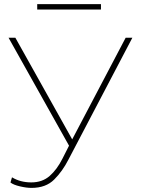

<svg xmlns="http://www.w3.org/2000/svg" viewBox="-20 -892 698 922"><path d="M131.3 10.3Q106.9 10.3 75.7 2.9Q44.4 -4.4 30.3 -15.6L37.6 -40.5Q77.6 -16.1 130.4 -16.1Q183.1 -16.1 218.3 -46.9Q253.4 -77.6 279.8 -129.9L311.5 -192.4L21 -710.9H53.7L326.7 -222.7L583.5 -710.9H615.7L308.6 -125.5Q280.3 -69.8 240.2 -29.8Q200.2 10.3 131.3 10.3ZM464.8 -846.2H158.7V-872.1H464.8Z"/></svg>

Font: Roboto-Thin
Style: Regular
Weight: 250
Designer: Google
Version: Version 1.100141; 2013; ttfautohint (v0.94.14-c901) -l 8 -r 